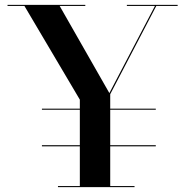

<svg xmlns="http://www.w3.org/2000/svg" viewBox="-20 -770 762 790"><path d="M218.5 -4.5V0H533.5V-4.5H433.5V-168H621V-172.5H433.5V-318.5H621V-323H433.5V-382.5L623 -745.5H711V-750H502V-745.5H617.5L430 -387L225.5 -745.5H331V-750H11V-745.5H80.5L308.5 -360V-323H152.5V-318.5H308.5V-172.5H152.5V-168H308.5V-4.5Z"/></svg>

Font: Bodoni* 36pt Medium
Style: Regular
Weight: 500
Version: Version 2.3